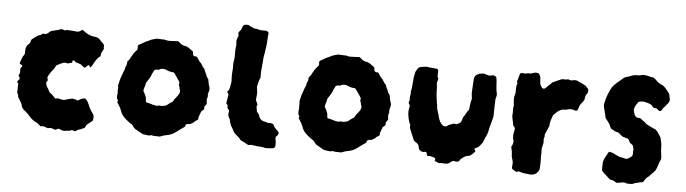

<svg xmlns="http://www.w3.org/2000/svg" viewBox="-42 -751 3320 929"><g transform="rotate(5 1618.0 -286.0)"><path d="M445 -412Q440 -404 436 -395.5Q432 -387 432 -376Q424 -371 417.5 -363Q411 -355 406 -346Q402 -339 398.5 -332.5Q395 -326 390 -319Q389 -317 386.5 -319Q384 -321 383 -324Q383 -328 379 -328Q376 -328 374 -325Q372 -324 370 -321.5Q368 -319 366 -317Q365 -316 362.5 -315.5Q360 -315 358 -314Q354 -318 349 -321.5Q344 -325 339 -329Q333 -331 327 -333Q321 -335 316 -336Q312 -338 313 -338Q310 -340 308 -343Q306 -346 301 -344Q298 -341 298.5 -338.5Q299 -336 298 -332Q291 -332 288 -331Q286 -330 284 -329Q282 -328 279 -327Q276 -328 272 -328.5Q268 -329 263 -330Q254 -329 245.5 -324.5Q237 -320 229 -316Q223 -315 220 -308Q216 -298 208 -289Q200 -280 194 -270Q193 -268 191 -264.5Q189 -261 187 -258Q186 -255 185.5 -252.5Q185 -250 185 -247Q187 -241 189 -239Q187 -236 185 -233Q183 -230 181 -227Q182 -224 182 -221Q182 -218 183 -216Q186 -206 191 -200Q194 -196 196 -191.5Q198 -187 201 -181Q205 -178 209 -175Q213 -172 217 -168Q221 -164 224.5 -160.5Q228 -157 231 -153Q235 -154 238.5 -154Q242 -154 247 -155Q249 -154 251.5 -153.5Q254 -153 256 -152Q263 -151 269.5 -150Q276 -149 282 -152Q290 -154 299 -156.5Q308 -159 315 -160Q322 -159 328.5 -157Q335 -155 342 -153Q349 -158 356.5 -161.5Q364 -165 373 -166Q382 -163 386 -155Q390 -150 392.5 -144Q395 -138 398 -132Q400 -125 403.5 -119Q407 -113 411 -107Q414 -103 417.5 -98Q421 -93 423 -89Q426 -73 421 -61Q414 -56 407 -50Q400 -44 393 -38Q391 -34 389 -30.5Q387 -27 385 -23Q381 -22 377 -20.5Q373 -19 369 -16Q366 -15 362.5 -14.5Q359 -14 355 -12Q349 -8 340 -3Q333 -7 324 -8Q317 -3 308 -3Q299 -3 291 -1Q282 0 274.5 -3.5Q267 -7 259 -9L245 -2L224 -9Q220 -8 215.5 -8Q211 -8 206 -7Q202 -9 197 -11Q192 -13 187 -14Q184 -14 180.5 -14Q177 -14 173 -13Q167 -17 164 -20Q160 -23 156 -26.5Q152 -30 147 -31Q130 -40 118 -54Q111 -62 103.5 -69.5Q96 -77 86 -84Q81 -89 75 -98Q73 -111 66 -122.5Q59 -134 52 -145Q53 -152 50 -157Q47 -162 45 -168Q47 -176 46.5 -185.5Q46 -195 47 -205Q48 -210 41 -217Q41 -221 43.5 -222.5Q46 -224 47 -227Q52 -230 52 -237Q50 -239 48.5 -242.5Q47 -246 45 -248Q47 -252 49 -257Q51 -262 51 -266V-284Q55 -290 59 -293Q59 -301 53.5 -302Q48 -303 45 -307Q52 -330 54.5 -335.5Q57 -341 66 -354Q67 -365 67 -376Q67 -387 75 -399Q77 -400 80 -403Q83 -406 86 -409Q88 -414 89.5 -418.5Q91 -423 92 -427Q98 -432 104 -436.5Q110 -441 117 -446Q119 -448 121.5 -449Q124 -450 128 -451Q133 -452 137 -455Q141 -458 145 -461Q147 -460 150 -460Q153 -460 156 -459Q164 -461 170 -466Q176 -471 183 -477Q195 -480 207.5 -482.5Q220 -485 231 -490Q238 -490 244.5 -487Q251 -484 258 -488Q260 -490 263 -488Q273 -488 283.5 -487Q294 -486 304 -485Q319 -483 328 -492Q329 -493 330 -494Q331 -495 332 -496Q334 -495 336.5 -494Q339 -493 340 -492Q365 -470 397 -467Q402 -467 407 -465Q412 -463 416 -461L437 -440Q447 -432 444 -420Q444 -418 444.5 -416Q445 -414 445 -412Z M970 -273Q973 -261 969 -251Q967 -246 966 -241Q965 -236 966 -231Q967 -230 966.5 -228.5Q966 -227 966 -225Q962 -217 962.5 -208Q963 -199 964 -191L954 -177V-164Q952 -162 949 -159.5Q946 -157 941 -153Q939 -146 935.5 -138Q932 -130 930 -123V-113Q926 -109 920 -106Q914 -103 910 -97Q906 -94 902 -92Q898 -90 893 -87Q891 -86 888.5 -86.5Q886 -87 884 -86Q869 -86 869 -72Q858 -65 847.5 -57Q837 -49 826 -41Q809 -28 782 -23Q773 -22 765 -18.5Q757 -15 748 -13Q746 -13 743 -14Q740 -15 738 -14Q726 -13 713 -16Q709 -17 705 -16Q701 -15 698 -14Q691 -15 684 -16Q677 -17 669 -18Q660 -22 652.5 -27Q645 -32 637 -36Q631 -38 626 -43Q621 -48 618 -53Q617 -55 615.5 -56.5Q614 -58 612 -60Q609 -62 606 -63.5Q603 -65 600 -68Q584 -79 571.5 -92Q559 -105 553 -124Q548 -137 541 -147Q539 -151 536.5 -154.5Q534 -158 532 -162Q533 -164 535 -170Q533 -173 531 -176Q529 -179 529 -183Q529 -186 528.5 -189.5Q528 -193 529 -197Q531 -204 530 -211Q529 -218 530 -225Q531 -231 529.5 -238Q528 -245 531 -251Q533 -258 534 -264Q535 -270 537 -276Q539 -282 541 -287.5Q543 -293 545 -298Q547 -304 549 -310Q551 -316 555 -323Q555 -325 555 -328Q555 -331 556 -332Q560 -340 562 -347Q564 -354 563 -361Q567 -366 570 -369Q573 -372 575 -376Q577 -381 579.5 -385.5Q582 -390 585 -394Q588 -402 594 -408Q598 -413 601 -416.5Q604 -420 606 -422Q609 -428 608 -432.5Q607 -437 607 -440Q609 -445 610 -446Q613 -447 615.5 -449Q618 -451 621 -452Q629 -457 638 -462Q647 -467 656 -470Q665 -476 674.5 -478.5Q684 -481 694 -484Q702 -484 710 -484Q718 -484 725 -483H734Q745 -479 756.5 -479Q768 -479 779 -480Q784 -480 789.5 -480.5Q795 -481 800 -481Q805 -477 808.5 -474.5Q812 -472 816 -468Q819 -467 822 -465Q825 -463 829 -462Q843 -461 854.5 -453Q866 -445 876 -437Q876 -435 876 -431.5Q876 -428 877 -425Q877 -420 883 -416Q886 -415 890 -415Q894 -415 898 -413Q900 -409 903.5 -404Q907 -399 910 -394Q914 -390 918 -386Q922 -382 924 -377Q926 -375 927.5 -372Q929 -369 930 -367Q933 -364 936 -361Q939 -358 940 -353Q942 -346 946 -339Q950 -332 952 -324Q953 -321 955.5 -318Q958 -315 961 -311Q963 -302 964.5 -292Q966 -282 970 -273ZM830 -237Q831 -244 828 -249.5Q825 -255 826 -261Q826 -263 823 -266Q822 -268 822 -274Q823 -276 823 -279.5Q823 -283 823 -284Q816 -295 810 -304.5Q804 -314 797 -323Q797 -325 795 -325.5Q793 -326 791 -329Q774 -329 754 -338Q742 -344 725 -339Q724 -339 722.5 -338Q721 -337 719 -335H714Q698 -338 693 -323Q691 -319 688.5 -314.5Q686 -310 685 -305Q684 -301 681 -296.5Q678 -292 676 -288Q672 -283 669 -277Q666 -271 662 -266Q661 -256 657.5 -246Q654 -236 653 -227Q656 -222 659 -216.5Q662 -211 664 -206Q670 -193 669 -181Q669 -179 670 -177Q671 -175 672 -173Q681 -171 689.5 -169Q698 -167 706 -164Q713 -162 720 -161Q727 -160 734 -163H737Q745 -161 752.5 -162.5Q760 -164 769 -166Q776 -171 783.5 -177Q791 -183 799 -187Q806 -201 816 -212Q826 -223 830 -237Z M1323 -81Q1323 -72 1315 -66Q1307 -58 1311 -47Q1313 -40 1313 -32Q1313 -24 1313 -16Q1312 -14 1310.5 -11.5Q1309 -9 1307 -7Q1303 -5 1302 -5Q1294 -4 1286 -3.5Q1278 -3 1270 -3Q1265 -3 1265 -3Q1251 -7 1237.5 -7.5Q1224 -8 1211 -10Q1203 -12 1196 -12Q1189 -12 1182 -10Q1172 -15 1162.5 -20.5Q1153 -26 1142 -31Q1135 -42 1124.5 -49.5Q1114 -57 1106 -68Q1104 -73 1101.5 -78Q1099 -83 1096 -87Q1086 -102 1083 -120Q1083 -127 1078 -132Q1070 -147 1074 -160Q1075 -162 1074.5 -164.5Q1074 -167 1075 -168Q1071 -173 1069 -176Q1067 -179 1065 -182Q1065 -189 1066 -192L1058 -202Q1060 -213 1061.5 -224.5Q1063 -236 1065 -246L1058 -256Q1058 -260 1061 -262.5Q1064 -265 1066 -269Q1070 -280 1071 -290Q1074 -302 1074 -313Q1072 -335 1074 -356Q1076 -377 1075 -399Q1080 -421 1079 -443Q1078 -465 1082 -486Q1082 -491 1082 -491Q1079 -503 1082 -514Q1085 -525 1089 -534Q1088 -536 1088 -539Q1088 -542 1086 -544Q1088 -551 1092 -555.5Q1096 -560 1099 -564Q1101 -568 1102.5 -572.5Q1104 -577 1105 -581L1112 -588Q1121 -590 1131 -589Q1134 -588 1137.5 -586Q1141 -584 1145 -582Q1152 -578 1158.5 -575.5Q1165 -573 1173 -574Q1184 -570 1194.5 -569Q1205 -568 1215 -569H1219Q1219 -569 1219.5 -568.5Q1220 -568 1221 -568Q1226 -567 1230 -563Q1234 -559 1232 -554Q1230 -539 1229.5 -524Q1229 -509 1227 -494Q1225 -480 1223 -465.5Q1221 -451 1218 -437Q1217 -415 1214.5 -393.5Q1212 -372 1212 -351Q1212 -348 1212.5 -346Q1213 -344 1213 -342Q1208 -332 1205.5 -322Q1203 -312 1200 -301Q1198 -293 1200 -284Q1203 -272 1202.5 -260Q1202 -248 1200 -235V-229Q1202 -225 1204.5 -220Q1207 -215 1209 -210Q1208 -207 1207 -203.5Q1206 -200 1205 -197Q1207 -192 1207.5 -186Q1208 -180 1209 -175Q1213 -170 1217 -165.5Q1221 -161 1222 -155Q1222 -153 1224 -150Q1226 -147 1227 -145Q1229 -140 1233.5 -137Q1238 -134 1242 -132Q1249 -131 1255 -129Q1261 -127 1268 -125Q1272 -125 1274.5 -125.5Q1277 -126 1280 -126Q1282 -125 1285.5 -124Q1289 -123 1292 -122Q1293 -121 1294 -119.5Q1295 -118 1296 -117Q1298 -109 1307 -100Q1312 -96 1316.5 -91.5Q1321 -87 1323 -81Z M1851 -273Q1854 -261 1850 -251Q1848 -246 1847 -241Q1846 -236 1847 -231Q1848 -230 1847.5 -228.5Q1847 -227 1847 -225Q1843 -217 1843.5 -208Q1844 -199 1845 -191L1835 -177V-164Q1833 -162 1830 -159.5Q1827 -157 1822 -153Q1820 -146 1816.5 -138Q1813 -130 1811 -123V-113Q1807 -109 1801 -106Q1795 -103 1791 -97Q1787 -94 1783 -92Q1779 -90 1774 -87Q1772 -86 1769.5 -86.5Q1767 -87 1765 -86Q1750 -86 1750 -72Q1739 -65 1728.5 -57Q1718 -49 1707 -41Q1690 -28 1663 -23Q1654 -22 1646 -18.5Q1638 -15 1629 -13Q1627 -13 1624 -14Q1621 -15 1619 -14Q1607 -13 1594 -16Q1590 -17 1586 -16Q1582 -15 1579 -14Q1572 -15 1565 -16Q1558 -17 1550 -18Q1541 -22 1533.5 -27Q1526 -32 1518 -36Q1512 -38 1507 -43Q1502 -48 1499 -53Q1498 -55 1496.5 -56.5Q1495 -58 1493 -60Q1490 -62 1487 -63.5Q1484 -65 1481 -68Q1465 -79 1452.5 -92Q1440 -105 1434 -124Q1429 -137 1422 -147Q1420 -151 1417.5 -154.5Q1415 -158 1413 -162Q1414 -164 1416 -170Q1414 -173 1412 -176Q1410 -179 1410 -183Q1410 -186 1409.5 -189.5Q1409 -193 1410 -197Q1412 -204 1411 -211Q1410 -218 1411 -225Q1412 -231 1410.5 -238Q1409 -245 1412 -251Q1414 -258 1415 -264Q1416 -270 1418 -276Q1420 -282 1422 -287.5Q1424 -293 1426 -298Q1428 -304 1430 -310Q1432 -316 1436 -323Q1436 -325 1436 -328Q1436 -331 1437 -332Q1441 -340 1443 -347Q1445 -354 1444 -361Q1448 -366 1451 -369Q1454 -372 1456 -376Q1458 -381 1460.5 -385.5Q1463 -390 1466 -394Q1469 -402 1475 -408Q1479 -413 1482 -416.5Q1485 -420 1487 -422Q1490 -428 1489 -432.5Q1488 -437 1488 -440Q1490 -445 1491 -446Q1494 -447 1496.5 -449Q1499 -451 1502 -452Q1510 -457 1519 -462Q1528 -467 1537 -470Q1546 -476 1555.5 -478.5Q1565 -481 1575 -484Q1583 -484 1591 -484Q1599 -484 1606 -483H1615Q1626 -479 1637.5 -479Q1649 -479 1660 -480Q1665 -480 1670.5 -480.5Q1676 -481 1681 -481Q1686 -477 1689.5 -474.5Q1693 -472 1697 -468Q1700 -467 1703 -465Q1706 -463 1710 -462Q1724 -461 1735.5 -453Q1747 -445 1757 -437Q1757 -435 1757 -431.5Q1757 -428 1758 -425Q1758 -420 1764 -416Q1767 -415 1771 -415Q1775 -415 1779 -413Q1781 -409 1784.5 -404Q1788 -399 1791 -394Q1795 -390 1799 -386Q1803 -382 1805 -377Q1807 -375 1808.5 -372Q1810 -369 1811 -367Q1814 -364 1817 -361Q1820 -358 1821 -353Q1823 -346 1827 -339Q1831 -332 1833 -324Q1834 -321 1836.5 -318Q1839 -315 1842 -311Q1844 -302 1845.5 -292Q1847 -282 1851 -273ZM1711 -237Q1712 -244 1709 -249.5Q1706 -255 1707 -261Q1707 -263 1704 -266Q1703 -268 1703 -274Q1704 -276 1704 -279.5Q1704 -283 1704 -284Q1697 -295 1691 -304.5Q1685 -314 1678 -323Q1678 -325 1676 -325.5Q1674 -326 1672 -329Q1655 -329 1635 -338Q1623 -344 1606 -339Q1605 -339 1603.5 -338Q1602 -337 1600 -335H1595Q1579 -338 1574 -323Q1572 -319 1569.5 -314.5Q1567 -310 1566 -305Q1565 -301 1562 -296.5Q1559 -292 1557 -288Q1553 -283 1550 -277Q1547 -271 1543 -266Q1542 -256 1538.5 -246Q1535 -236 1534 -227Q1537 -222 1540 -216.5Q1543 -211 1545 -206Q1551 -193 1550 -181Q1550 -179 1551 -177Q1552 -175 1553 -173Q1562 -171 1570.5 -169Q1579 -167 1587 -164Q1594 -162 1601 -161Q1608 -160 1615 -163H1618Q1626 -161 1633.5 -162.5Q1641 -164 1650 -166Q1657 -171 1664.5 -177Q1672 -183 1680 -187Q1687 -201 1697 -212Q1707 -223 1711 -237Z M2357 -368Q2359 -362 2358.5 -356Q2358 -350 2356 -345Q2354 -338 2353.5 -330.5Q2353 -323 2353 -315Q2353 -305 2352.5 -295.5Q2352 -286 2352 -276Q2352 -269 2352 -261Q2352 -253 2350 -244Q2346 -228 2341 -211Q2336 -194 2333 -176Q2332 -174 2331.5 -170.5Q2331 -167 2329 -163Q2320 -144 2311 -121Q2307 -116 2302.5 -110Q2298 -104 2293 -99Q2289 -96 2284.5 -94Q2280 -92 2276 -90Q2274 -90 2273 -86Q2275 -84 2276.5 -81Q2278 -78 2279 -76Q2271 -64 2255 -53Q2251 -52 2245.5 -50.5Q2240 -49 2234 -48Q2224 -42 2211 -32Q2210 -30 2208 -26.5Q2206 -23 2204 -21Q2197 -17 2190.5 -18Q2184 -19 2176 -20Q2173 -19 2170.5 -17.5Q2168 -16 2165 -14Q2163 -13 2160.5 -10.5Q2158 -8 2156 -7Q2144 -2 2132 -4Q2120 -6 2108 -3Q2103 -6 2097.5 -8Q2092 -10 2087 -12Q2087 -14 2087.5 -16Q2088 -18 2089 -21Q2087 -28 2080 -29Q2073 -31 2066.5 -33Q2060 -35 2053 -33Q2046 -33 2046 -43Q2044 -52 2039 -52H2035Q2028 -49 2021.5 -51.5Q2015 -54 2009 -59Q2005 -63 2004.5 -70Q2004 -77 2000 -84Q1997 -89 1990.5 -92.5Q1984 -96 1979 -100Q1973 -115 1967 -128.5Q1961 -142 1956 -155Q1953 -161 1953.5 -165.5Q1954 -170 1954 -177L1951 -182Q1951 -182 1949 -186Q1942 -206 1940 -226Q1938 -246 1944 -267Q1943 -270 1941.5 -273Q1940 -276 1938 -278Q1936 -283 1938.5 -288Q1941 -293 1941 -297Q1939 -311 1942 -320Q1944 -325 1943 -330Q1942 -335 1943 -339Q1946 -351 1947 -362.5Q1948 -374 1949 -385Q1950 -407 1955 -428Q1957 -436 1961 -442Q1965 -448 1969 -454Q1971 -456 1974 -457Q1977 -458 1980 -459Q1986 -460 1992.5 -461Q1999 -462 2008 -463Q2013 -462 2019.5 -461Q2026 -460 2033 -460Q2040 -459 2047 -458.5Q2054 -458 2062 -457Q2063 -454 2064 -452Q2065 -450 2066 -448Q2066 -441 2065.5 -434.5Q2065 -428 2065 -421Q2066 -418 2067.5 -415.5Q2069 -413 2070 -409Q2069 -405 2067.5 -400Q2066 -395 2064 -390Q2067 -374 2067 -356.5Q2067 -339 2069 -322Q2071 -311 2072 -300.5Q2073 -290 2076 -279Q2075 -272 2077 -265Q2079 -258 2081 -251Q2084 -244 2085.5 -237Q2087 -230 2089 -222Q2094 -206 2104 -193Q2110 -187 2113 -185Q2115 -184 2117.5 -184Q2120 -184 2122 -183Q2129 -183 2133 -187Q2137 -191 2142 -192Q2153 -197 2163 -200Q2168 -199 2173 -199H2180L2196 -209Q2201 -217 2203 -227Q2205 -237 2212 -244Q2217 -252 2221 -260Q2225 -268 2231 -273Q2233 -287 2234 -299Q2235 -311 2239 -323Q2240 -326 2239.5 -329.5Q2239 -333 2239 -336Q2238 -342 2237.5 -347.5Q2237 -353 2237 -355Q2238 -366 2238 -375Q2238 -384 2239 -392Q2240 -400 2240 -408.5Q2240 -417 2241 -424Q2243 -440 2255 -446Q2259 -448 2262 -449.5Q2265 -451 2269 -452Q2273 -453 2277 -453Q2281 -453 2287 -454Q2292 -453 2297.5 -451Q2303 -449 2309 -447Q2315 -446 2320.5 -447Q2326 -448 2332 -450Q2336 -449 2339 -448Q2342 -447 2346 -445Q2347 -444 2348 -442.5Q2349 -441 2349 -439Q2350 -434 2351 -428Q2352 -422 2352 -416Q2353 -404 2353.5 -392Q2354 -380 2357 -368Z M2797 -422Q2799 -406 2792 -399Q2787 -393 2785.5 -386Q2784 -379 2783 -371Q2781 -368 2779.5 -365Q2778 -362 2776 -359Q2772 -355 2768.5 -350Q2765 -345 2762 -340Q2760 -336 2759 -331Q2758 -326 2756 -321Q2755 -320 2754.5 -318.5Q2754 -317 2753 -316Q2752 -315 2750.5 -315Q2749 -315 2748 -314H2743Q2721 -323 2700 -315Q2696 -314 2693 -314Q2690 -314 2686 -314Q2683 -313 2680.5 -313Q2678 -313 2676 -312Q2664 -307 2655 -299Q2646 -291 2638 -282Q2634 -270 2629.5 -257.5Q2625 -245 2625 -230Q2625 -229 2624 -226.5Q2623 -224 2622 -222Q2621 -218 2619.5 -215.5Q2618 -213 2616 -209Q2614 -203 2611 -197Q2608 -191 2606 -185Q2608 -178 2605.5 -172Q2603 -166 2603 -160Q2605 -151 2603.5 -143.5Q2602 -136 2600 -128Q2597 -119 2597.5 -109.5Q2598 -100 2598 -91Q2597 -80 2597.5 -68Q2598 -56 2598 -45Q2598 -38 2597 -30Q2596 -22 2596 -14Q2593 -8 2591 -6Q2584 5 2574 9.5Q2564 14 2552 13Q2544 12 2535.5 11Q2527 10 2519 9Q2515 8 2509 6.5Q2503 5 2498 3Q2494 4 2491.5 4.5Q2489 5 2486 6Q2473 2 2462 -9Q2463 -16 2463 -23Q2463 -30 2464 -37Q2463 -40 2462.5 -44.5Q2462 -49 2460 -53Q2459 -59 2457 -65Q2455 -71 2456 -78Q2455 -93 2450 -113Q2452 -115 2453.5 -118.5Q2455 -122 2456 -125Q2457 -128 2457.5 -130.5Q2458 -133 2458 -136Q2458 -138 2459 -139.5Q2460 -141 2458 -143Q2457 -146 2456.5 -149.5Q2456 -153 2455 -156Q2454 -166 2455 -176Q2456 -180 2456.5 -183.5Q2457 -187 2458 -191Q2460 -196 2459.5 -202Q2459 -208 2454 -212Q2453 -213 2452.5 -214.5Q2452 -216 2450 -217Q2449 -222 2448.5 -228Q2448 -234 2446 -239Q2445 -246 2443.5 -252Q2442 -258 2442 -265Q2444 -277 2443 -288.5Q2442 -300 2445 -312Q2445 -314 2444.5 -317Q2444 -320 2444 -322Q2443 -333 2442.5 -344Q2442 -355 2446 -366Q2448 -370 2448 -375Q2448 -380 2448 -385Q2448 -394 2448.5 -402.5Q2449 -411 2453 -419Q2453 -422 2450 -429Q2452 -434 2453.5 -439.5Q2455 -445 2456 -450Q2458 -455 2459 -459.5Q2460 -464 2461 -468Q2467 -474 2472 -473Q2482 -470 2492.5 -472.5Q2503 -475 2513 -474Q2516 -474 2519 -475.5Q2522 -477 2525 -478Q2542 -483 2553 -477Q2560 -465 2561 -459Q2562 -453 2563 -430Q2566 -419 2574 -409Q2576 -407 2580.5 -406.5Q2585 -406 2587 -408Q2591 -411 2594 -413.5Q2597 -416 2600 -420Q2606 -425 2611.5 -430.5Q2617 -436 2621 -440Q2632 -445 2642.5 -450Q2653 -455 2666 -460H2689L2691 -461Q2692 -461 2692.5 -461.5Q2693 -462 2694 -461L2697 -462Q2709 -456 2718 -459Q2734 -464 2749 -455Q2758 -451 2766 -447Q2774 -443 2783 -438Q2786 -434 2790 -430Q2794 -426 2797 -422Z M3195 -405Q3192 -392 3183 -383Q3179 -379 3176.5 -374.5Q3174 -370 3170 -368Q3166 -364 3164 -361Q3162 -358 3160 -353Q3155 -343 3143 -351Q3137 -355 3135 -359L3123 -360Q3121 -360 3120 -361Q3115 -363 3113 -367.5Q3111 -372 3106 -375Q3091 -382 3076 -385Q3061 -388 3045 -383Q3035 -370 3032 -364.5Q3029 -359 3025 -345Q3025 -338 3027.5 -331.5Q3030 -325 3032 -317Q3037 -309 3045 -306Q3049 -306 3053 -305.5Q3057 -305 3061 -304Q3065 -301 3068 -298.5Q3071 -296 3074 -294Q3081 -290 3087.5 -283.5Q3094 -277 3101 -274Q3109 -270 3116 -267Q3123 -264 3130 -260Q3136 -259 3140.5 -255Q3145 -251 3149 -246Q3152 -240 3156.5 -234Q3161 -228 3165 -221Q3168 -210 3170.5 -198.5Q3173 -187 3173 -174Q3173 -165 3174 -156.5Q3175 -148 3176 -139Q3177 -134 3177.5 -128Q3178 -122 3177 -115Q3174 -109 3171 -102Q3168 -95 3166 -87Q3162 -72 3155 -59Q3151 -54 3146 -49Q3141 -44 3136 -39Q3133 -37 3131 -34Q3129 -31 3127 -29Q3117 -23 3111 -15Q3105 -7 3100 2Q3093 3 3086 4.5Q3079 6 3071 8Q3065 9 3059 11.5Q3053 14 3048 16H3024Q3013 11 3003 12Q2993 13 2982 16Q2972 18 2968 14Q2961 9 2953.5 6.5Q2946 4 2939 3Q2929 -7 2918 -16Q2907 -25 2898 -36Q2898 -39 2897.5 -42.5Q2897 -46 2897 -49Q2897 -57 2897.5 -63.5Q2898 -70 2898 -77Q2901 -91 2908.5 -104Q2916 -117 2923 -130Q2929 -129 2934 -128Q2939 -127 2945 -125Q2950 -121 2957 -118Q2964 -115 2971 -112Q2980 -107 2985 -108Q2989 -108 2992 -107Q2995 -106 2999 -105Q3011 -100 3022 -108Q3027 -111 3031.5 -114.5Q3036 -118 3039 -124Q3039 -130 3039 -137.5Q3039 -145 3040 -152Q3040 -155 3039 -158Q3038 -161 3037 -164.5Q3036 -168 3035 -171L3021 -182Q3017 -187 3015 -192.5Q3013 -198 3008 -201L2984 -208Q2978 -211 2974 -215Q2970 -219 2966 -222Q2964 -224 2962 -225Q2960 -226 2958 -227Q2954 -228 2950 -229Q2946 -230 2941 -232Q2935 -237 2925 -241Q2919 -248 2917 -255Q2915 -262 2910 -268Q2906 -273 2902 -279Q2898 -285 2893 -291Q2890 -302 2887.5 -313.5Q2885 -325 2882 -336Q2877 -351 2881 -365Q2883 -374 2885.5 -384Q2888 -394 2892 -404Q2898 -416 2907 -437Q2917 -453 2933.5 -466.5Q2950 -480 2966 -494Q2970 -496 2975 -497.5Q2980 -499 2984 -500Q2996 -504 3002 -506.5Q3008 -509 3015.5 -510Q3023 -511 3038 -511H3040Q3054 -516 3067.5 -514Q3081 -512 3094 -508Q3097 -508 3100.5 -507.5Q3104 -507 3105 -507Q3114 -502 3120.5 -495Q3127 -488 3135 -482Q3140 -479 3146 -476.5Q3152 -474 3157 -471Q3167 -463 3174.5 -453Q3182 -443 3189 -434Q3191 -427 3192 -420Q3193 -413 3195 -405Z"/></g></svg>

Font: Darumadrop One
Style: Regular
Weight: 400
Version: Version 1.000